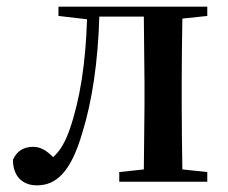

<svg xmlns="http://www.w3.org/2000/svg" viewBox="-20 -547 687 578"><path d="M412 0H604V-29L529 -37C528 -93 527 -177 527 -232V-296C527 -351 528 -435 529 -491L604 -499V-527H156V-499L242 -489C238 -358 221 -248 190 -158C176 -118 161 -93 140 -74C120 -94 102 -105 80 -105C52 -105 31 -93 19 -66C19 -16 48 11 91 11C148 11 193 -27 228 -148C257 -241 275 -360 279 -497H413L415 -296V-232L413 -37L339 -29V0Z"/></svg>

Font: Noto Serif CJK KR SemiBold
Style: Regular
Weight: 600
Designer: Ryoko NISHIZUKA 西塚涼子 (kana & ideographs); Frank Grießhammer (Latin, Greek & Cyrillic); Wenlong ZHANG 张文龙 (bopomofo); San
Foundry: Adobe
Version: Version 2.001;hotconv 1.1.0;makeotfexe 2.6.0